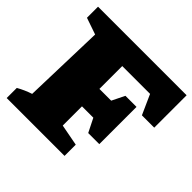

<svg xmlns="http://www.w3.org/2000/svg" viewBox="-167 -821 981 981"><g transform="rotate(45 324.0 -330.0)"><path d="M648 -660V-426H559L511 -533H310V-368H395L429 -437H509V-168H429L392 -242H310V-103L426 -81V0H8V-73Q45 -94 85 -107L98 -549L8 -580V-660Z"/></g></svg>

Font: Piazzolla Black
Style: Regular
Weight: 900
Designer: Juan Pablo del Peral
Foundry: Huerta Tipografica
Version: Version 1.330